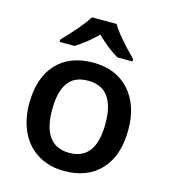

<svg xmlns="http://www.w3.org/2000/svg" viewBox="-115 -856 840 957"><g transform="rotate(15 305.5 -378.0)"><path d="M415 -606Q355 -641.6 303.7 -693.8Q253.4 -643.6 193.8 -606H116.7V-618.2Q210 -714.8 240.7 -766.1H367.7Q398.4 -712.4 492.7 -618.2V-606ZM561 -271Q561 -138.7 493.2 -64.5Q425.3 9.8 304.2 9.8Q228.5 9.8 170.4 -24.4Q112.3 -58.6 81.1 -122.6Q49.8 -186.5 49.8 -271Q49.8 -402.3 117.2 -476.1Q184.6 -549.8 307.1 -549.8Q424.3 -549.8 492.7 -474.4Q561 -398.9 561 -271ZM168 -271Q168 -84 306.2 -84Q442.9 -84 442.9 -271Q442.9 -456.1 305.2 -456.1Q232.9 -456.1 200.4 -408.2Q168 -360.4 168 -271Z"/></g></svg>

Font: TypoPRO Open Sans
Style: Regular
Weight: 600
Foundry: Ascender Corporation
Version: Version 1.10